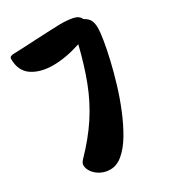

<svg xmlns="http://www.w3.org/2000/svg" viewBox="-179 -820 847 937"><g transform="rotate(-30 244.5 -351.5)"><path d="M166 17Q137 17 113 4.5Q89 -8 75 -27.5Q61 -47 61 -67Q61 -74 65 -81Q69 -88 74 -93Q147 -168 195.5 -242Q244 -316 276.5 -400.5Q309 -485 335 -591Q249 -563 179 -563Q107 -563 61 -594Q15 -625 15 -692Q15 -701 22 -704.5Q29 -708 36 -708Q50 -708 86.5 -710Q123 -712 166.5 -714Q210 -716 249.5 -718Q289 -720 309 -720Q347 -720 377.5 -714Q408 -708 418 -685Q443 -671 450.5 -654Q458 -637 458 -611Q458 -590 451 -546Q444 -502 430.5 -444Q417 -386 398 -323Q379 -260 354 -199.5Q329 -139 300 -90Q271 -41 237 -12Q203 17 166 17Z"/></g></svg>

Font: Protest Riot
Style: Regular
Weight: 400
Designer: Octavio Pardo
Foundry: Ashler Design
Version: Version 2.005; ttfautohint (v1.8.4.7-5d5b)